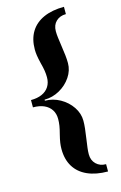

<svg xmlns="http://www.w3.org/2000/svg" viewBox="-138 -842 660 1043"><g transform="rotate(-15 192.0 -321.0)"><path d="M334 142Q267 142 219 120.5Q171 99 146 58Q121 17 121 -41Q121 -58 123.5 -75.5Q126 -93 133 -121Q140 -147 143 -166Q146 -185 146 -204Q146 -234 132 -255.5Q118 -277 92.5 -288.5Q67 -300 30 -300V-341Q66 -341 92 -352.5Q118 -364 132 -386Q146 -408 146 -438Q146 -457 143 -476Q140 -495 133 -521Q126 -550 123.5 -567.5Q121 -585 121 -601Q121 -659 146 -700Q171 -741 219 -762.5Q267 -784 334 -784V-743Q300 -743 278.5 -722.5Q257 -702 257 -667Q257 -650 259.5 -630.5Q262 -611 266 -583Q271 -549 273.5 -526.5Q276 -504 276 -483Q276 -442 251.5 -405.5Q227 -369 187 -346.5Q147 -324 102 -324V-318Q147 -318 187 -295.5Q227 -273 251.5 -236.5Q276 -200 276 -159Q276 -139 273.5 -116Q271 -93 266 -59Q262 -31 259.5 -11.5Q257 8 257 25Q257 59 278.5 80Q300 101 334 101Z"/></g></svg>

Font: Baskervville
Style: Bold
Weight: 700
Version: Version 1.100